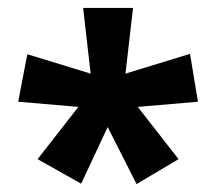

<svg xmlns="http://www.w3.org/2000/svg" viewBox="-20 -781 547 485"><path d="M316 -761H190L209 -595L49 -644L26 -524L178 -511L75 -379L185 -317L252 -460L325 -316L431 -379L328 -511L480 -524L460 -645L297 -595Z"/></svg>

Font: Noto Sans Lao Looped SemiCondensed
Style: Bold
Weight: 700
Width: 4
Designer: Mark Frömberg, Ben Mitchell
Foundry: The Fontpad Ltd
Version: Version 1.002